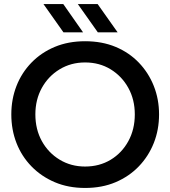

<svg xmlns="http://www.w3.org/2000/svg" viewBox="-20 -917 843 950"><path d="M401 13Q318 13 251 -15.5Q184 -44 135.5 -94Q87 -144 61.5 -209.5Q36 -275 36 -351Q36 -426 61.5 -491.5Q87 -557 135.5 -607Q184 -657 251 -685Q318 -713 401 -713Q485 -713 552 -685Q619 -657 667 -607Q715 -557 741 -491.5Q767 -426 767 -351Q767 -275 741 -209.5Q715 -144 667 -94Q619 -44 552 -15.5Q485 13 401 13ZM401 -93Q472 -93 527.5 -126.5Q583 -160 615 -218.5Q647 -277 647 -351Q647 -424 615 -482Q583 -540 527.5 -574Q472 -608 401 -608Q331 -608 275 -574Q219 -540 187 -482Q155 -424 155 -351Q155 -277 187 -219Q219 -161 275 -127Q331 -93 401 -93ZM464 -757 365 -897H463L562 -757ZM294 -757 195 -897H293L391 -757Z"/></svg>

Font: MuseoModerno Medium
Style: Regular
Weight: 500
Designer: Pablo Cosgaya, Héctor Gatti, Marcela Romero, and the Authors of The MuseoModerno Project.
Foundry: Omnibus-Type Team
Version: Version 1.001